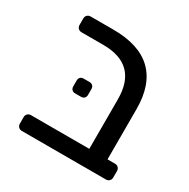

<svg xmlns="http://www.w3.org/2000/svg" viewBox="-134 -696 810 821"><g transform="rotate(30 271.5 -285.5)"><path d="M53 0ZM53 -23V-55Q53 -65 59.5 -71.5Q66 -78 76 -78H364V-322Q364 -493 193 -493H86Q76 -493 69.5 -499.5Q63 -506 63 -516V-548Q63 -558 69.5 -564.5Q76 -571 86 -571H198Q326 -571 390 -509Q454 -447 454 -326V-78H491Q501 -78 507.5 -71.5Q514 -65 514 -55V-23Q514 -13 507.5 -6.5Q501 0 491 0H76Q66 0 59.5 -6.5Q53 -13 53 -23ZM171 -275V-304Q171 -314 177 -320Q183 -326 193 -326H222Q232 -326 238 -320Q244 -314 244 -304V-275Q244 -265 238 -259Q232 -253 222 -253H193Q183 -253 177 -259Q171 -265 171 -275Z"/></g></svg>

Font: Hezaedrus
Style: Regular
Weight: 400
Designer: Hubert & Fischer
Foundry: Hubert & Fischer
Version: Version 1.10;September 3, 2019;FontCreator 11.5.0.2425 64-bi